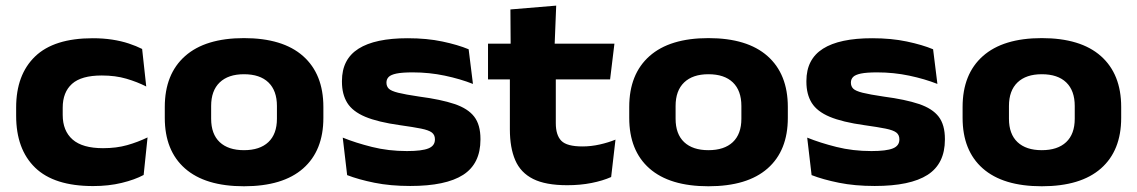

<svg xmlns="http://www.w3.org/2000/svg" viewBox="-20 -637 3986 673"><path d="M306.4 15.2Q169.8 15.2 103.2 -49.3Q36.6 -113.8 36.6 -231.2V-260.4Q36.6 -375.1 103 -439.1Q169.4 -503 305.2 -503Q341.2 -503 372.9 -498.2Q404.7 -493.3 431.4 -484.5Q458.1 -475.6 478.2 -465.4L492.6 -333.8Q461.4 -349.8 423 -361.1Q384.7 -372.4 336.7 -372.4Q265.3 -372.4 232.6 -343.2Q199.8 -313.9 199.8 -259.4V-234.1Q199.8 -178.5 234.4 -148Q269.1 -117.6 341.1 -117.6Q388.1 -117.6 425.5 -128.2Q463 -138.8 497.2 -155.3L483.5 -23.7Q452.4 -7 406.6 4.1Q360.8 15.2 306.4 15.2Z M835.1 15.9Q699.3 15.9 628.4 -46.6Q557.6 -109 557.6 -223.9V-262.1Q557.6 -377.3 628.7 -440.4Q699.8 -503.4 835.1 -503.4Q971.3 -503.4 1042.4 -440.4Q1113.5 -377.3 1113.5 -262.1V-223.9Q1113.5 -109 1042.6 -46.6Q971.7 15.9 835.1 15.9ZM835.1 -110.6Q890.6 -110.6 920.6 -138.8Q950.7 -167.1 950.7 -220.9V-265.5Q950.7 -319.3 920.9 -348.1Q891.1 -376.8 835.1 -376.8Q780.2 -376.8 750.1 -348.1Q720.1 -319.3 720.1 -265.5V-220.9Q720.1 -167.1 750.1 -138.8Q780.2 -110.6 835.1 -110.6Z M1418 14.9Q1348.4 14.9 1292.6 3.6Q1236.7 -7.7 1196.8 -23.2L1181.4 -154.6Q1226.8 -136.2 1284 -121.9Q1341.3 -107.5 1406.6 -107.5Q1458.9 -107.5 1481.7 -116.8Q1504.5 -126 1504.5 -148V-149Q1504.5 -164.2 1493.7 -172.5Q1482.8 -180.8 1456.1 -186.2Q1429.3 -191.6 1382.1 -198.2Q1304.8 -209 1260.4 -227.6Q1216.1 -246.2 1197.3 -276.3Q1178.6 -306.4 1178.6 -350.3V-353.2Q1178.6 -429.5 1236.7 -466.3Q1294.7 -503 1409.1 -503Q1476.5 -503 1530.6 -491.5Q1584.8 -480.1 1622.7 -464.3L1637.8 -342.8Q1593.6 -360.3 1539.2 -371.8Q1484.8 -383.3 1426.6 -383.3Q1389.9 -383.3 1369.8 -379.2Q1349.8 -375 1342.2 -367.1Q1334.6 -359.1 1334.6 -347.9V-347.1Q1334.6 -334.4 1342.8 -326.2Q1351 -318.1 1375.6 -311.9Q1400.3 -305.7 1449.8 -298.4Q1525.7 -288.4 1573 -272.5Q1620.3 -256.6 1642.2 -228.1Q1664.1 -199.6 1664.1 -150V-147.7Q1664.1 -63.2 1603.4 -24.1Q1542.7 14.9 1418 14.9Z M1968.3 12.2Q1892.3 12.2 1848.6 -9.8Q1804.8 -31.8 1786 -75.6Q1767.2 -119.3 1767.2 -183.5V-419.2H1928.2V-205.4Q1928.2 -163.1 1947.7 -143.4Q1967.1 -123.7 2021.7 -123.7Q2051.9 -123.7 2082.4 -130.6Q2112.9 -137.5 2137.4 -147.6L2122.2 -16.5Q2092.5 -3.3 2053.3 4.4Q2014.1 12.2 1968.3 12.2ZM1690.6 -358.7V-484H2133.7L2118.5 -358.7ZM1770 -472.2 1769.1 -603.9 1929.6 -617.3 1923.8 -472.2Z M2463.1 15.9Q2327.3 15.9 2256.4 -46.6Q2185.6 -109 2185.6 -223.9V-262.1Q2185.6 -377.3 2256.7 -440.4Q2327.8 -503.4 2463.1 -503.4Q2599.3 -503.4 2670.4 -440.4Q2741.5 -377.3 2741.5 -262.1V-223.9Q2741.5 -109 2670.6 -46.6Q2599.7 15.9 2463.1 15.9ZM2463.1 -110.6Q2518.6 -110.6 2548.6 -138.8Q2578.7 -167.1 2578.7 -220.9V-265.5Q2578.7 -319.3 2548.9 -348.1Q2519.1 -376.8 2463.1 -376.8Q2408.2 -376.8 2378.1 -348.1Q2348.1 -319.3 2348.1 -265.5V-220.9Q2348.1 -167.1 2378.1 -138.8Q2408.2 -110.6 2463.1 -110.6Z M3046 14.9Q2976.4 14.9 2920.6 3.6Q2864.7 -7.7 2824.8 -23.2L2809.4 -154.6Q2854.8 -136.2 2912 -121.9Q2969.3 -107.5 3034.6 -107.5Q3086.9 -107.5 3109.7 -116.8Q3132.5 -126 3132.5 -148V-149Q3132.5 -164.2 3121.7 -172.5Q3110.8 -180.8 3084.1 -186.2Q3057.3 -191.6 3010.1 -198.2Q2932.8 -209 2888.4 -227.6Q2844.1 -246.2 2825.3 -276.3Q2806.6 -306.4 2806.6 -350.3V-353.2Q2806.6 -429.5 2864.7 -466.3Q2922.7 -503 3037.1 -503Q3104.5 -503 3158.6 -491.5Q3212.8 -480.1 3250.7 -464.3L3265.8 -342.8Q3221.6 -360.3 3167.2 -371.8Q3112.8 -383.3 3054.6 -383.3Q3017.9 -383.3 2997.8 -379.2Q2977.8 -375 2970.2 -367.1Q2962.6 -359.1 2962.6 -347.9V-347.1Q2962.6 -334.4 2970.8 -326.2Q2979 -318.1 3003.6 -311.9Q3028.3 -305.7 3077.8 -298.4Q3153.7 -288.4 3201 -272.5Q3248.3 -256.6 3270.2 -228.1Q3292.1 -199.6 3292.1 -150V-147.7Q3292.1 -63.2 3231.4 -24.1Q3170.7 14.9 3046 14.9Z M3631.6 15.9Q3495.8 15.9 3424.9 -46.6Q3354.1 -109 3354.1 -223.9V-262.1Q3354.1 -377.3 3425.2 -440.4Q3496.3 -503.4 3631.6 -503.4Q3767.8 -503.4 3838.9 -440.4Q3910 -377.3 3910 -262.1V-223.9Q3910 -109 3839.1 -46.6Q3768.2 15.9 3631.6 15.9ZM3631.6 -110.6Q3687.1 -110.6 3717.1 -138.8Q3747.2 -167.1 3747.2 -220.9V-265.5Q3747.2 -319.3 3717.4 -348.1Q3687.6 -376.8 3631.6 -376.8Q3576.7 -376.8 3546.6 -348.1Q3516.6 -319.3 3516.6 -265.5V-220.9Q3516.6 -167.1 3546.6 -138.8Q3576.7 -110.6 3631.6 -110.6Z"/></svg>

Font: Anek Gurmukhi Medium SemiExpanded
Style: Regular
Weight: 500
Width: 6
Version: Version 1.003